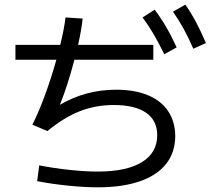

<svg xmlns="http://www.w3.org/2000/svg" viewBox="-20 -802 904 820"><path d="M45.9 -610.4H237.3Q253.9 -677.2 259.8 -727.5L333 -722.7Q328.1 -675.3 313.5 -610.4H634.8V-546.9H297.9Q268.1 -434.1 235.8 -354.5Q346.2 -418.9 475.6 -418.9Q554.7 -418.9 611.3 -395.5Q668 -372.1 698 -327.4Q728 -282.7 728.5 -220.7Q728 -150.9 689.5 -102.1Q650.9 -53.2 576.9 -27.6Q502.9 -2 397.5 -2Q339.4 -2 269 -9.3Q198.7 -16.6 138.7 -28.3L147.5 -95.7Q210.4 -83.5 276.9 -76.4Q343.3 -69.3 397.5 -69.3Q520.5 -69.3 585.9 -109.4Q651.4 -149.4 651.4 -224.6Q651.4 -287.6 603.8 -320.6Q556.2 -353.5 465.8 -353.5Q388.2 -353.5 320.6 -326.9Q252.9 -300.3 182.6 -242.2L118.2 -269.5Q144 -319.8 171.6 -394.5Q199.2 -469.2 220.7 -546.9H45.9ZM588.9 -727.5 640.6 -760.7Q668 -724.1 690.4 -685.5Q712.9 -647 734.4 -599.6L681.6 -570.3Q656.7 -621.1 635.3 -657.5Q613.8 -693.8 588.9 -727.5ZM718.8 -752 771.5 -782.2Q797.4 -745.1 818.1 -705.8Q838.9 -666.5 859.4 -618.2L805.7 -593.8Q784.7 -642.1 763.9 -679.7Q743.2 -717.3 718.8 -752Z"/></svg>

Font: Pretendard GOV
Style: Regular
Weight: 400
Designer: Base glyphs from Inter by Rasmus Andersson; Hangeul glyphs from Noto Sans CJK(Source Han Sans) by Jang Soo-young and Kan
Foundry: Kil Hyung-jin
Version: Version 1.309